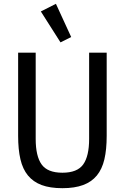

<svg xmlns="http://www.w3.org/2000/svg" viewBox="-20 -974 654 1006"><path d="M167 -698V-246Q167 -156 198 -112.5Q229 -69 307 -69Q385 -69 416 -112.5Q447 -156 447 -246V-698H539V-262Q539 -191 527 -139.5Q515 -88 487.5 -54.5Q460 -21 415.5 -4.5Q371 12 307 12Q242 12 198 -4.5Q154 -21 126.5 -54.5Q99 -88 87 -139.5Q75 -191 75 -262V-698ZM194 -914 273 -954 353 -780 297 -752Z"/></svg>

Font: IBM Plex Sans Cond Text
Style: Regular
Weight: 450
Width: 3
Designer: Mike Abbink, Paul van der Laan, Pieter van Rosmalen
Foundry: Bold Monday
Version: Version 1.3